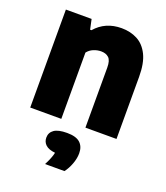

<svg xmlns="http://www.w3.org/2000/svg" viewBox="-147 -657 872 1010"><g transform="rotate(20 289.5 -152.0)"><path d="M49.5 0V-548.5H193.5L205.5 -492.5H213Q268.5 -557 359.5 -557Q409 -557 448 -536.5Q487 -516 509.8 -470Q532.5 -424 532.5 -348V0H358.5V-336Q358.5 -376 342.5 -390.8Q326.5 -405.5 299.5 -405.5Q278.5 -405.5 257.8 -397Q237 -388.5 223.5 -371V0ZM224.5 252.5Q247.5 208.5 253.5 179Q216.5 175 199.8 159.2Q183 143.5 183 119.5Q183 91 205.8 75Q228.5 59 278 59Q328.5 59 351.2 79.8Q374 100.5 374 138.5Q374 167 362.2 198.5Q350.5 230 333 252.5Z"/></g></svg>

Font: Encode Sans Semi Condensed ExtraBold
Style: Regular
Weight: 800
Width: 4
Designer: Multiple Designers
Foundry: Impallari Type
Version: Version 3.000; ttfautohint (v1.8.3) -l 8 -r 50 -G 200 -x 14 